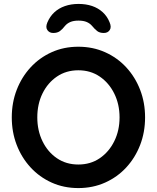

<svg xmlns="http://www.w3.org/2000/svg" viewBox="-20 -948 799 978"><path d="M719 -350Q719 -275 694 -210Q669 -145 623.5 -95.5Q578 -46 515.5 -18Q453 10 379 10Q305 10 243 -18Q181 -46 135.5 -95.5Q90 -145 65 -210Q40 -275 40 -350Q40 -425 65 -490Q90 -555 135.5 -604.5Q181 -654 243 -682Q305 -710 379 -710Q453 -710 515.5 -682Q578 -654 623.5 -604.5Q669 -555 694 -490Q719 -425 719 -350ZM589 -350Q589 -417 562 -471.5Q535 -526 488 -558Q441 -590 379 -590Q317 -590 270 -558Q223 -526 196.5 -472Q170 -418 170 -350Q170 -283 196.5 -228.5Q223 -174 270 -142Q317 -110 379 -110Q441 -110 488 -142Q535 -174 562 -228.5Q589 -283 589 -350ZM380 -928Q418 -928 449 -917.5Q480 -907 503 -886Q526 -865 538 -835Q549 -810 539 -795Q529 -780 509 -780Q488 -780 475.5 -789.5Q463 -799 449 -816Q438 -829 421.5 -836Q405 -843 380 -843Q355 -843 338.5 -836Q322 -829 311 -816Q298 -799 285 -789.5Q272 -780 251 -780Q232 -780 221.5 -794.5Q211 -809 221 -833Q234 -864 256.5 -885Q279 -906 310.5 -917Q342 -928 380 -928Z"/></svg>

Font: Quicksand Light
Style: Bold
Weight: 700
Version: Version 3.004